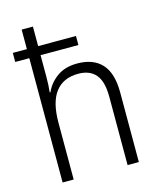

<svg xmlns="http://www.w3.org/2000/svg" viewBox="-114 -841 764 922"><g transform="rotate(-15 268.5 -380.0)"><path d="M138 -760V-663H326V-618H138V-508Q138 -487 137 -469.5Q136 -452 134 -434H138Q156 -476 196 -505Q236 -534 297 -534Q377 -534 419 -488Q461 -442 461 -346V0H405V-340Q405 -416 375.5 -450.5Q346 -485 289 -485Q215 -485 176 -435Q137 -385 137 -282V0H82V-618H12V-663H82V-760Z"/></g></svg>

Font: Noto Sans Myanmar SemiCondensed Light
Style: Regular
Weight: 300
Width: 4
Designer: Monotype Design Team
Foundry: Monotype Imaging Inc.
Version: Version 2.107; ttfautohint (v1.8.4.7-5d5b)